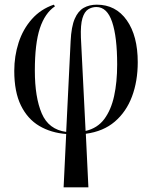

<svg xmlns="http://www.w3.org/2000/svg" viewBox="-20 -565 650 821"><path d="M252 236 263 8Q198 3 148 -26.5Q98 -56 69.5 -114Q41 -172 41 -262Q41 -325 59.5 -382.5Q78 -440 116 -483Q154 -526 210 -545L215 -538Q172 -509 150.5 -444Q129 -379 129 -263Q129 -149 158.5 -80Q188 -11 263 -1L282 -389Q285 -451 299.5 -484.5Q314 -518 338 -531.5Q362 -545 394 -545Q475 -545 522 -478.5Q569 -412 569 -299Q569 -218 544.5 -152.5Q520 -87 471 -45Q422 -3 347 7L358 236ZM326 -404 346 -5Q397 -17 426 -56Q455 -95 468 -154.5Q481 -214 481 -289Q481 -407 459.5 -471Q438 -535 392 -535Q373 -535 357 -525Q341 -515 332.5 -487Q324 -459 326 -404Z"/></svg>

Font: Noto Serif Display Condensed
Style: Regular
Weight: 400
Width: 3
Designer: Monotype Design Team
Foundry: Monotype Imaging Inc.
Version: Version 2.009